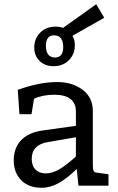

<svg xmlns="http://www.w3.org/2000/svg" viewBox="-20 -878 558 908"><path d="M142 -653Q142 -695 170 -723.5Q198 -752 243 -752Q263 -752 278 -746L435 -858L473 -794L323 -709Q334 -689 334 -664Q334 -622 306 -593.5Q278 -565 233 -565Q192 -565 167 -590Q142 -615 142 -653ZM197 -662Q197 -606 241 -606Q260 -606 269.5 -619Q279 -632 279 -655Q279 -711 235 -711Q216 -711 206.5 -698Q197 -685 197 -662ZM493 -54V0H351L343 -79Q298 -35 258 -12.5Q218 10 176 10Q116 10 80.5 -25.5Q45 -61 45 -120Q45 -179 80.5 -215.5Q116 -252 182 -261L339 -283V-350Q339 -390 313 -410Q287 -430 237 -430Q182 -430 141 -411L129 -338H72L64 -453Q165 -490 251 -490Q321 -490 370 -454Q419 -418 419 -352V-98Q419 -77 423 -69.5Q427 -62 441 -61ZM197 -58Q228 -58 261.5 -78Q295 -98 339 -138V-229L206 -206Q169 -200 149.5 -180Q130 -160 130 -127Q130 -94 148 -76Q166 -58 197 -58Z"/></svg>

Font: Enriqueta
Style: Regular
Weight: 400
Designer: Viviana Monsalve, Gustavo Ibarra
Foundry: 72Puntos
Version: Version 2.000